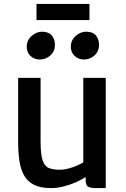

<svg xmlns="http://www.w3.org/2000/svg" viewBox="-20 -956 648 984"><path d="M242 8Q187.5 8 154 -9Q120.5 -26 103 -57.8Q85.5 -89.5 79.2 -133.5Q73 -177.5 73 -231V-557H188V-232Q188 -166 198.2 -135Q208.5 -104 230.2 -95Q252 -86 287 -86Q307.5 -86 330.8 -92.2Q354 -98.5 374.5 -107.2Q395 -116 407 -124V-557H522V8H469Q446 8 432.5 1.2Q419 -5.5 419 -33V-72L421 -50Q398.5 -35 368.2 -21.8Q338 -8.5 305 -0.2Q272 8 242 8ZM184 -651Q156 -651 136.5 -669Q117 -687 117 -717.5Q117 -749.5 141.8 -771.5Q166.5 -793.5 195.5 -793.5Q229.5 -793.5 245.5 -774Q261.5 -754.5 261.5 -726.5Q261.5 -693 238.2 -672Q215 -651 184 -651ZM410 -651Q382.5 -651 362.8 -669Q343 -687 343 -717.5Q343 -749.5 367.5 -771.5Q392 -793.5 421.5 -793.5Q456 -793.5 471.8 -774Q487.5 -754.5 487.5 -726.5Q487.5 -693 464.2 -672Q441 -651 410 -651ZM167 -853V-936H438.5V-853Z"/></svg>

Font: Tracken
Style: Regular
Weight: 400
Designer: Eben Sorkin
Foundry: Eben Sorkin
Version: Version 2.001